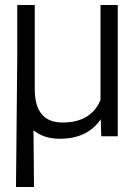

<svg xmlns="http://www.w3.org/2000/svg" viewBox="-20 -545 540 768"><path d="M451 0H385L383 -68Q330 10 219 10Q155 10 114 -24L116 203H44L49 -317V-525H119V-188Q119 -55 230 -55Q291 -55 329 -80Q367 -105 382 -146V-525H451Z"/></svg>

Font: Freesentation 4 Regular
Style: Regular
Weight: 400
Designer: glyphs from Roboto by Christian Robertson / Hangul glyphs from Noto Sans CJK(Source Han Sans) by Jang Soo-young and Kang
Foundry: PT&
Version: Version 2.001